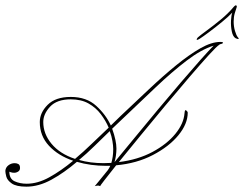

<svg xmlns="http://www.w3.org/2000/svg" viewBox="-90 -680 914 719"><path d="M651 -540Q660 -548 684 -565.5Q708 -583 736 -606Q764 -629 785 -654Q792 -662 795 -659.5Q798 -657 796 -652Q793 -644 789 -630Q785 -616 785 -599Q785 -581 790 -564Q795 -547 801 -540Q806 -536 803 -534.5Q800 -533 792 -537Q782 -543 778 -562.5Q774 -582 775 -602.5Q776 -623 780 -633Q766 -618 741 -597.5Q716 -577 692.5 -559.5Q669 -542 658 -535Q646 -528 646.5 -532Q647 -536 651 -540ZM9 19Q-29 19 -46 7Q-63 -5 -66.5 -19Q-70 -33 -70 -40Q-69 -53 -58.5 -61Q-48 -69 -35 -69Q-27 -69 -21 -65.5Q-15 -62 -15 -51Q-15 -42 -22 -37.5Q-29 -33 -37 -33Q-44 -33 -49.5 -35Q-55 -37 -55 -37Q-55 -10 -35 -1Q-15 8 10 8Q51 8 94.5 -16Q138 -40 184 -78Q128 -97 93.5 -134Q59 -171 59 -223Q59 -258 88.5 -287.5Q118 -317 175 -317Q234 -317 270.5 -283.5Q307 -250 325 -210Q334 -219 343.5 -228Q353 -237 362 -246Q415 -296 467.5 -345.5Q520 -395 569 -435Q618 -475 660 -499Q702 -523 735 -523Q746 -523 745 -519.5Q744 -516 733 -514L732 -513Q722 -507 692 -474Q662 -441 619 -391Q576 -341 528.5 -284Q481 -227 435.5 -171.5Q390 -116 355 -73Q427 -82 481 -111Q535 -140 566.5 -178.5Q598 -217 601 -256Q602 -271 607.5 -266.5Q613 -262 613 -258Q613 -216 578 -173.5Q543 -131 482.5 -99.5Q422 -68 345 -61Q317 -26 300.5 -4.5Q284 17 285 17Q281 16 281 15.5Q281 15 278 15Q273 15 270 16Q267 17 265 17Q266 16 279 0Q292 -16 314 -43Q319 -50 323 -59Q315 -59 308 -59Q249 -59 198 -74Q150 -33 102.5 -7Q55 19 9 19ZM346 -124Q346 -110 344 -97Q342 -84 339 -73Q372 -113 414 -164Q456 -215 500.5 -268.5Q545 -322 586.5 -370.5Q628 -419 660.5 -455.5Q693 -492 710 -509Q664 -495 609 -453Q554 -411 493.5 -353.5Q433 -296 371 -237Q361 -227 350.5 -217.5Q340 -208 330 -198Q338 -176 342 -157Q346 -138 346 -124ZM72 -223Q72 -179 103 -141.5Q134 -104 191 -85Q222 -111 253 -141Q284 -171 317 -202Q306 -228 287.5 -252.5Q269 -277 241.5 -292.5Q214 -308 175 -308Q123 -308 97.5 -280.5Q72 -253 72 -223ZM334 -122Q334 -134 331 -152Q328 -170 321 -189Q292 -161 263.5 -133Q235 -105 206 -81Q248 -69 298 -69Q313 -69 327 -70Q330 -80 332 -93Q334 -106 334 -122Z"/></svg>

Font: Kapakana Light
Style: Regular
Weight: 300
Designer: Kyosuke Nagai
Version: Version 1.000